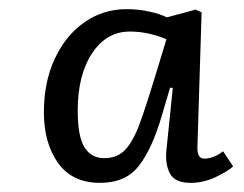

<svg xmlns="http://www.w3.org/2000/svg" viewBox="-20 -762 534 420"><path d="M412 -445Q411 -428 415 -421.5Q419 -415 427 -415Q447 -415 468 -431L490 -398Q478 -387 451.5 -374.5Q425 -362 397 -362Q363 -362 352 -382Q341 -402 344 -433L358 -570H352L334 -509Q313 -437 284 -399.5Q255 -362 199 -362Q138 -362 107 -405.5Q76 -449 76 -516Q76 -583 100 -634Q124 -685 165 -713.5Q206 -742 257 -742Q283 -742 307.5 -736.5Q332 -731 345 -724L408 -741L421 -735ZM208 -416Q237 -416 254.5 -435Q272 -454 286.5 -494Q301 -534 320 -597L344 -676Q329 -683 307.5 -688Q286 -693 264 -693Q213 -693 181.5 -645.5Q150 -598 150 -520Q150 -463 165 -439.5Q180 -416 208 -416Z"/></svg>

Font: Literata 7pt
Style: Italic
Weight: 400
Italic angle: -2°
Designer: Latin by Veronika Burian and Jose Scaglione. Greek by Irene Vlachou. Cyrillic by Vera Evstafieva
Foundry: TypeTogether
Version: Version 3.002